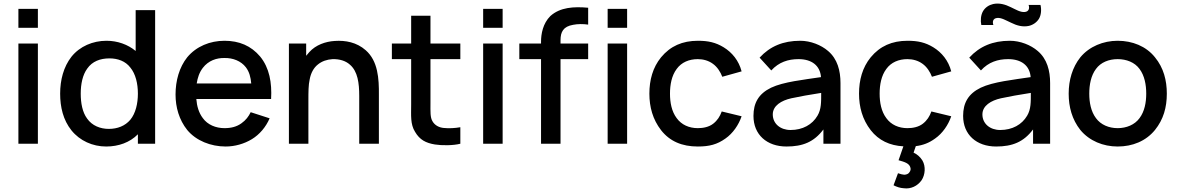

<svg xmlns="http://www.w3.org/2000/svg" viewBox="-20 -807 6613 1078"><path d="M83.3 -757.3V-651H192.7V-757.3ZM83.3 -562.5V0H192.7V-562.5Z M741.7 -750V-520.8C697.9 -557.3 639.6 -578.1 578.1 -578.1C501 -578.1 428.1 -546.9 381.2 -488.5C336.5 -431.3 317.7 -357.3 317.7 -281.2C317.7 -206.3 334.4 -133.3 381.2 -75C428.1 -16.7 500 15.6 576 15.6C645.8 15.6 709.4 -7.3 754.2 -53.1V0H851V-750ZM711.5 -134.4C682.3 -100 639.6 -83.3 590.6 -83.3C543.8 -83.3 496.9 -101 468.8 -141.7C442.7 -177.1 433.3 -228.1 433.3 -281.2C433.3 -335.4 443.8 -386.5 469.8 -421.9C497.9 -462.5 542.7 -479.2 594.8 -479.2C641.7 -479.2 684.4 -463.5 711.5 -428.1C741.7 -391.7 754.2 -337.5 754.2 -281.2C754.2 -226 741.7 -170.8 711.5 -134.4Z M1082.3 -251H1502.1C1507.3 -342.7 1492.7 -426 1440.6 -489.6C1389.6 -550 1322.9 -578.1 1240.6 -578.1C1159.4 -578.1 1082.3 -546.9 1031.2 -485.4C986.5 -429.2 965.6 -354.2 965.6 -276C965.6 -205.2 985.4 -134.4 1031.2 -77.1C1081.2 -16.7 1163.5 15.6 1246.9 15.6C1297.9 15.6 1351 1 1394.8 -26C1437.5 -52.1 1472.9 -93.8 1493.8 -142.7L1387.5 -177.1C1376 -153.1 1360.4 -132.3 1335.4 -114.6C1309.4 -95.8 1278.1 -87.5 1240.6 -87.5C1191.7 -87.5 1145.8 -106.3 1118.8 -143.8C1095.8 -174 1085.4 -211.5 1082.3 -251ZM1240.6 -481.3C1287.5 -482.3 1333.3 -464.6 1360.4 -429.2C1380.2 -403.1 1387.5 -372.9 1390.6 -338.5H1084.4C1089.6 -370.8 1099 -400 1118.8 -426C1150 -466.7 1195.8 -482.3 1240.6 -481.3Z M2033.3 -525C1982.3 -569.8 1919.8 -581.2 1859.4 -577.1C1808.3 -574 1753.1 -555.2 1716.7 -514.6L1699 -493.8V-562.5H1602.1V0H1711.5V-245.8V-246.9C1711.5 -287.5 1711.5 -330.2 1718.8 -361.5C1725 -395.8 1740.6 -426 1764.6 -444.8C1787.5 -463.5 1815.6 -472.9 1846.9 -475C1886.5 -476 1920.8 -465.6 1944.8 -443.8C1988.5 -406.3 1996.9 -340.6 1996.9 -268.8V0H2107.3V-272.9C2108.3 -366.7 2102.1 -464.6 2033.3 -525Z M2396.9 -475H2564.6V-562.5H2396.9V-718.8H2288.5V-562.5H2180.2V-475H2288.5V-220.8C2288.5 -159.4 2283.3 -109.4 2310.4 -66.7C2336.5 -21.9 2370.8 -4.2 2421.9 4.2C2460.4 10.4 2524 10.4 2564.6 0V-92.7C2535.4 -87.5 2501 -85.4 2471.9 -88.5C2446.9 -90.6 2421.9 -102.1 2408.3 -126C2394.8 -147.9 2396.9 -181.2 2396.9 -227.1Z M2692.7 -757.3V-651H2802.1V-757.3ZM2692.7 -562.5V0H2802.1V-562.5Z M3197.9 -667.7C3224 -672.9 3254.2 -672.9 3282.3 -668.8V-763.5C3202.1 -770.8 3125 -766.7 3069.8 -716.7C3028.1 -675 3017.7 -616.7 3017.7 -572.9V-562.5H2895.8V-475H3017.7V0H3127.1V-475H3282.3V-562.5H3127.1V-581.2C3127.1 -628.1 3142.7 -658.3 3197.9 -667.7Z M3391.7 -757.3V-651H3501V-757.3ZM3391.7 -562.5V0H3501V-562.5Z M4143.8 -406.3C4128.1 -466.7 4090.6 -512.5 4042.7 -541.7C3997.9 -568.8 3956.3 -578.1 3899 -578.1C3810.4 -578.1 3743.8 -547.9 3691.7 -485.4C3644.8 -428.1 3626 -357.3 3626 -281.2C3626 -206.3 3644.8 -136.5 3691.7 -76C3740.6 -13.5 3809.4 15.6 3897.9 15.6C3962.5 15.6 4006.3 4.2 4053.1 -29.2C4094.8 -58.3 4127.1 -105.2 4143.8 -154.2L4032.3 -181.2C4021.9 -153.1 4008.3 -131.2 3984.4 -112.5C3960.4 -93.8 3928.1 -87.5 3897.9 -87.5C3849 -87.5 3806.3 -106.3 3779.2 -143.8C3751 -181.2 3741.7 -231.3 3741.7 -281.2C3741.7 -331.2 3751 -382.3 3779.2 -419.8C3806.3 -457.3 3849 -475 3897.9 -475C3928.1 -475 3958.3 -466.7 3982.3 -449C4007.3 -431.3 4025 -403.1 4035.4 -376Z M4699 0V-340.6C4699 -409.4 4682.3 -476 4629.2 -520.8C4590.6 -554.2 4531.2 -578.1 4472.9 -578.1C4377.1 -578.1 4303.1 -546.9 4244.8 -483.3L4310.4 -411.5C4353.1 -458.3 4405.2 -475 4463.5 -475C4536.5 -475 4584.4 -439.6 4589.6 -374C4493.8 -359.4 4379.2 -347.9 4309.4 -314.6C4238.5 -280.2 4210.4 -228.1 4210.4 -156.2C4210.4 -51 4285.4 15.6 4395.8 15.6C4486.5 15.6 4550 -9.4 4603.1 -80.2V0ZM4569.8 -157.3C4540.6 -107.3 4486.5 -77.1 4418.8 -77.1C4361.5 -77.1 4318.8 -112.5 4318.8 -164.6C4318.8 -213.5 4366.7 -242.7 4422.9 -255.2C4466.7 -264.6 4528.1 -276 4590.6 -285.4C4590.6 -235.4 4591.7 -193.8 4569.8 -157.3Z M5161.5 -112.5C5137.5 -93.8 5105.2 -87.5 5075 -87.5C5026 -87.5 4983.3 -106.3 4956.3 -143.8C4928.1 -181.2 4918.8 -231.3 4918.8 -281.2C4918.8 -331.2 4928.1 -382.3 4956.3 -419.8C4983.3 -457.3 5026 -475 5075 -475C5105.2 -475 5135.4 -466.7 5159.4 -449C5184.4 -431.3 5202.1 -403.1 5212.5 -376L5320.8 -406.3C5305.2 -466.7 5267.7 -512.5 5219.8 -541.7C5175 -568.8 5133.3 -578.1 5076 -578.1C4987.5 -578.1 4920.8 -547.9 4868.8 -485.4C4821.9 -428.1 4803.1 -357.3 4803.1 -281.2C4803.1 -206.3 4821.9 -136.5 4868.8 -76C4913.5 -18.8 4975 10.4 5052.1 14.6L5025 92.7C5058.3 102.1 5083.3 109.4 5090.6 131.2C5094.8 141.7 5092.7 151 5086.5 159.4C5081.3 168.8 5069.8 174 5056.3 174C5046.9 172.9 5035.4 170.8 5021.9 165.6L4996.9 233.3C5013.5 241.7 5033.3 249 5055.2 250C5093.8 255.2 5131.3 237.5 5154.2 205.2C5175 174 5178.1 127.1 5159.4 94.8C5146.9 74 5128.1 58.3 5109.4 50L5121.9 13.5C5162.5 8.3 5195.8 -4.2 5230.2 -29.2C5271.9 -58.3 5304.2 -105.2 5320.8 -154.2L5209.4 -181.2C5199 -153.1 5185.4 -131.2 5161.5 -112.5Z M5821.9 -779.2H5755.2C5761.5 -761.5 5757.3 -741.7 5733.3 -739.6C5708.3 -737.5 5684.4 -753.1 5655.2 -766.7C5624 -782.3 5590.6 -791.7 5556.3 -784.4C5533.3 -779.2 5511.5 -765.6 5499 -743.8C5486.5 -721.9 5484.4 -691.7 5489.6 -666.7H5557.3C5551 -685.4 5555.2 -704.2 5579.2 -706.2C5603.1 -708.3 5627.1 -692.7 5657.3 -679.2C5688.5 -663.5 5721.9 -654.2 5756.3 -661.5C5779.2 -666.7 5801 -681.2 5813.5 -702.1C5826 -722.9 5828.1 -754.2 5821.9 -779.2ZM5876 0V-340.6C5876 -409.4 5859.4 -476 5806.3 -520.8C5767.7 -554.2 5708.3 -578.1 5650 -578.1C5554.2 -578.1 5480.2 -546.9 5421.9 -483.3L5487.5 -411.5C5530.2 -458.3 5582.3 -475 5640.6 -475C5713.5 -475 5761.5 -439.6 5766.7 -374C5670.8 -359.4 5556.3 -347.9 5486.5 -314.6C5415.6 -280.2 5387.5 -228.1 5387.5 -156.2C5387.5 -51 5462.5 15.6 5572.9 15.6C5663.5 15.6 5727.1 -9.4 5780.2 -80.2V0ZM5746.9 -157.3C5717.7 -107.3 5663.5 -77.1 5595.8 -77.1C5538.5 -77.1 5495.8 -112.5 5495.8 -164.6C5495.8 -213.5 5543.8 -242.7 5600 -255.2C5643.8 -264.6 5705.2 -276 5767.7 -285.4C5767.7 -235.4 5768.8 -193.8 5746.9 -157.3Z M6255.2 15.6C6338.5 15.6 6413.5 -14.6 6464.6 -77.1C6512.5 -136.5 6531.2 -204.2 6531.2 -281.2C6531.2 -355.2 6513.5 -426 6464.6 -485.4C6414.6 -547.9 6337.5 -578.1 6255.2 -578.1C6174 -578.1 6095.8 -545.8 6045.8 -485.4C6001 -429.2 5980.2 -357.3 5980.2 -281.2C5980.2 -206.3 5999 -136.5 6045.8 -77.1C6096.9 -15.6 6174 15.6 6255.2 15.6ZM6415.6 -281.2C6415.6 -231.3 6406.2 -181.2 6378.1 -143.8C6351 -106.3 6304.2 -87.5 6255.2 -87.5C6206.2 -87.5 6160.4 -106.3 6133.3 -143.8C6105.2 -181.2 6095.8 -231.3 6095.8 -281.2C6095.8 -331.2 6105.2 -382.3 6133.3 -419.8C6160.4 -457.3 6206.2 -475 6255.2 -475C6304.2 -475 6351 -457.3 6378.1 -419.8C6406.2 -382.3 6415.6 -331.2 6415.6 -281.2Z"/></svg>

Font: Manrope Semibold
Style: Regular
Weight: 600
Width: 4
Designer: Michael Sharanda
Foundry: Michael Sharanda
Version: Version 2.000;PS 002.000;hotconv 1.0.88;makeotf.lib2.5.64775